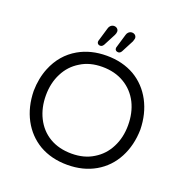

<svg xmlns="http://www.w3.org/2000/svg" viewBox="-151 -1001 1094 1140"><g transform="rotate(20 396.5 -431.0)"><path d="M167.5 -201.2Q136.7 -263.2 136.7 -341.3Q136.7 -419.4 168.5 -481Q199.7 -543 258.3 -578.1Q315.4 -614.3 395 -614.3Q474.6 -614.3 533.7 -579.1Q593.3 -543.9 625.5 -480.5Q656.2 -418.5 656.2 -340.3Q656.2 -262.2 624.5 -200.7Q593.3 -138.7 534.7 -103.5Q477.5 -67.4 397.5 -67.4Q317.4 -67.4 258.5 -102.1Q199.7 -136.7 167.5 -201.2ZM220.2 -641.6Q129.4 -589.4 87.9 -487.3Q61 -421.4 59.6 -340.8Q61.5 -240.2 103 -162.1Q145 -84 219.2 -40Q295.9 3.9 396 3.9Q496.1 3.9 572.3 -40Q648.4 -84 689.9 -162.6Q731.4 -241.2 733.4 -340.8Q731.4 -440.4 689.9 -519Q647.9 -597.7 573.7 -641.6Q497.1 -685.5 397 -685.5Q296.9 -685.5 220.2 -641.6ZM431.6 -746.1Q431.6 -737.3 437.3 -732.4Q442.9 -727.5 452.1 -727.5Q464.8 -727.5 472.7 -741.7L512.7 -818.4Q518.1 -834 518.6 -839.8Q518.6 -851.6 510.5 -858.9Q502.4 -866.2 490.2 -866.2Q477.5 -866.2 467.8 -856.4Q461.4 -850.1 458.5 -839.8L432.1 -751Q431.6 -749 431.6 -746.1ZM323.2 -733.4Q329.1 -727.5 338.1 -727.5Q347.2 -727.5 353.5 -733.9Q356.4 -736.8 359.4 -741.7L399.4 -818.4Q405.3 -830.6 405.3 -840.8Q405.3 -851.6 397.2 -858.9Q389.2 -866.2 377 -866.2Q364.3 -866.2 354.5 -856.4Q348.1 -850.1 345.2 -839.8L318.8 -751Q318.4 -749 318.4 -746.1Q318.4 -738.3 323.2 -733.4Z"/></g></svg>

Font: YuPearl-Light
Style: Light
Weight: 300
Designer: Max Yao
Foundry: Max-Everyday
Version: Version 1.011; ttfautohint (v1.8.3)